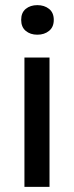

<svg xmlns="http://www.w3.org/2000/svg" viewBox="-20 -728 290 748"><path d="M189.5 -650.6Q189.5 -622.6 171.1 -607.7Q152.8 -592.8 125.5 -592.8Q98.1 -592.8 80.3 -607.7Q62.5 -622.6 62.5 -650.6Q62.5 -678.7 80.3 -693.4Q98.1 -708 125.5 -708Q152.8 -708 171.1 -693.4Q189.5 -678.7 189.5 -650.6ZM75.2 -503.9H172.9V0H75.2Z"/></svg>

Font: Inder
Style: Regular
Weight: 400
Designer: Irina Smirnova
Foundry: Irina Smirnova
Version: Version 1.001